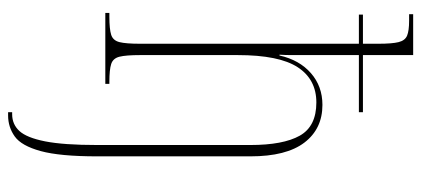

<svg xmlns="http://www.w3.org/2000/svg" viewBox="-303 -497 1040 474"><g transform="rotate(90 217.0 -260.0)"><path d="M257 240V230H262Q287 230 303.5 212Q320 194 329 148.5Q338 103 338 20V-358Q338 -439 315 -480Q292 -521 233 -521Q176 -521 146 -475Q116 -429 116 -327V-86Q116 -51 120 -35Q124 -19 138 -14.5Q152 -10 182 -10H187V0H12V-10H21Q52 -10 66 -14.5Q80 -19 84 -35Q88 -51 88 -86V-626H16V-636H88V-674Q88 -708 84 -724Q80 -740 68 -745Q56 -750 31 -750H15V-760H116V-636H257V-626H116V-489Q116 -473 116 -459Q116 -445 115 -430H117Q128 -479 160.5 -507.5Q193 -536 239 -536Q298 -536 332 -491.5Q366 -447 366 -358V20Q366 112 353 159.5Q340 207 317 223.5Q294 240 265 240Z"/></g></svg>

Font: Noto Serif Display ExtraCondensed Thin
Style: Regular
Weight: 100
Width: 2
Designer: Monotype Design Team
Foundry: Monotype Imaging Inc.
Version: Version 2.009